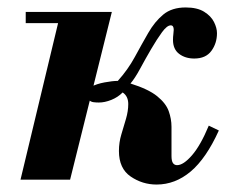

<svg xmlns="http://www.w3.org/2000/svg" viewBox="-20 -482 607 515"><path d="M400 13Q362 13 330.5 -8.5Q299 -30 299 -77Q299 -100 305.5 -121.5Q312 -143 318 -163.5Q324 -184 324 -203Q324 -224 309 -234Q296 -221 278.5 -214Q261 -207 245 -207Q237 -207 230 -208Q223 -209 216 -216L224 -249Q239 -257 260.5 -261Q282 -265 296 -265Q323 -295 341.5 -329Q360 -363 377.5 -393.5Q395 -424 418 -443Q441 -462 478 -462Q509 -462 527.5 -450.5Q546 -439 554 -423Q562 -407 562 -393Q562 -366 547 -345.5Q532 -325 501 -325Q477 -325 460.5 -337.5Q444 -350 444 -375Q444 -383 445 -390.5Q446 -398 446 -402Q446 -408 444 -411Q442 -414 438 -414Q428 -414 414.5 -395.5Q401 -377 385.5 -350.5Q370 -324 356 -298Q342 -272 330 -258Q378 -243 401.5 -224Q425 -205 432.5 -184Q440 -163 440 -142Q440 -122 440 -100.5Q440 -79 440 -64Q440 -50 444 -44.5Q448 -39 455 -39Q472 -39 495 -65.5Q518 -92 540 -145L567 -132Q533 -57 491.5 -22Q450 13 400 13ZM35 0 143 -450H280L168 0ZM49 -420V-450H268V-420Z"/></svg>

Font: Libre Bodoni
Style: Italic
Weight: 400
Italic angle: -13°
Designer: Pablo Impallari, Rodrigo Fuenzalida
Foundry: Impallari Type
Version: Version 2.005;gftools[0.9.23]